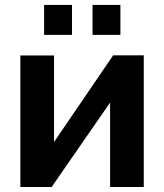

<svg xmlns="http://www.w3.org/2000/svg" viewBox="-20 -744 653 764"><path d="M61 0V-523.3H195V-178.9L430.2 -523.8H552.1V0H418.1V-335.9L185.6 0ZM155.5 -605.2V-724.3H266.5V-605.2ZM348.2 -605.2V-724.3H459.1V-605.2Z"/></svg>

Font: Raleway Thin
Style: Regular
Weight: 100
Designer: Matt McInerney, Pablo Impallari, Rodrigo Fuenzalida
Foundry: Matt McInerney, Pablo Impallari, Rodrigo Fuenzalida
Version: Version 4.026